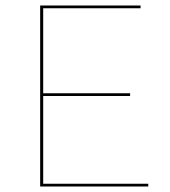

<svg xmlns="http://www.w3.org/2000/svg" viewBox="-20 -678 619 698"><path d="M137 -10H519V0H126V-658H491V-648H137V-339H453V-329H137Z"/></svg>

Font: EauTest Hairline
Style: Regular
Weight: 250
Designer: Christian Thalmann (Catharsis Fonts)
Version: Version 0.001;PS 000.001;hotconv 1.0.88;makeotf.lib2.5.64775